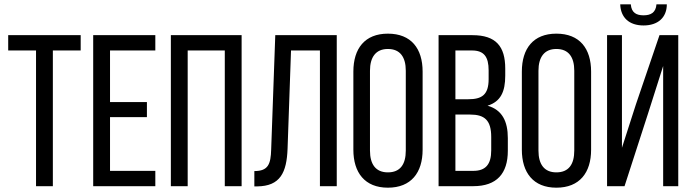

<svg xmlns="http://www.w3.org/2000/svg" viewBox="-20 -863 3204 890"><path d="M225 0V-629H354V-700H18V-629H147V0Z M490 -390V-629H700V-700H412V0H700V-71H490V-320H661V-390Z M1022 -629V0H1100V-700H772V0H850V-629Z M1463 -629V0H1541V-700H1256L1237 -170C1235 -103 1224 -70 1159 -70V1H1172C1279 0 1309 -63 1313 -174L1329 -629Z M1618 -169C1618 -63 1671 7 1778 7C1886 7 1939 -63 1939 -169V-531C1939 -638 1886 -707 1778 -707C1671 -707 1618 -638 1618 -531ZM1695 -535C1695 -598 1722 -636 1778 -636C1835 -636 1861 -598 1861 -535V-165C1861 -101 1835 -64 1778 -64C1722 -64 1695 -101 1695 -165Z M2013 -700V0H2174C2283 0 2334 -59 2334 -164V-223C2334 -300 2308 -354 2240 -373C2301 -392 2322 -438 2322 -512V-545C2322 -648 2279 -700 2170 -700ZM2091 -403V-629H2168C2224 -629 2245 -599 2245 -537V-496C2245 -423 2213 -403 2151 -403ZM2091 -71V-332H2159C2226 -332 2257 -306 2257 -228V-166C2257 -101 2231 -71 2174 -71Z M2399 -169C2399 -63 2452 7 2559 7C2667 7 2720 -63 2720 -169V-531C2720 -638 2667 -707 2559 -707C2452 -707 2399 -638 2399 -531ZM2476 -535C2476 -598 2503 -636 2559 -636C2616 -636 2642 -598 2642 -535V-165C2642 -101 2616 -64 2559 -64C2503 -64 2476 -101 2476 -165Z M3023 -843C3020 -804 2996 -792 2963 -792C2930 -792 2907 -804 2904 -843H2855C2857 -782 2896 -745 2963 -745C3030 -745 3071 -782 3071 -843ZM3054 -557V0H3124V-700H3037L2928 -380L2863 -178V-700H2794V0H2875L2984 -337Z"/></svg>

Font: VL Bebas Neue Regular
Style: Regular
Weight: 400
Designer: Ryoichi Tsunekawa
Foundry: Ryoichi Tsunekawa
Version: Version 001.003